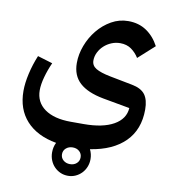

<svg xmlns="http://www.w3.org/2000/svg" viewBox="-97 -602 961 1087"><g transform="rotate(10 383.0 -58.0)"><path d="M367 403Q343 403 323 394Q303 385 288 369.5Q273 354 264.5 333Q256 312 256 288Q256 256 269 231Q157 211 96.5 144.5Q36 78 36 -27Q36 -72 48.5 -127Q61 -182 83 -235L169 -209Q150 -167 138 -123.5Q126 -80 126 -47Q126 22 180 60.5Q234 99 330 99H404Q514 99 576.5 63.5Q639 28 643 -35L488 -63Q397 -80 351.5 -121.5Q306 -163 306 -235Q306 -285 325 -335.5Q344 -386 377.5 -427Q411 -468 456 -493.5Q501 -519 553 -519Q613 -519 657.5 -489Q702 -459 730 -406L637 -322Q620 -350 593.5 -369Q567 -388 529 -388Q503 -388 479 -378Q455 -368 436.5 -351Q418 -334 407 -311.5Q396 -289 396 -265Q396 -236 422.5 -220Q449 -204 505 -193L634 -168Q688 -158 710.5 -128Q733 -98 733 -42Q733 73 663 143Q593 213 464 233Q477 259 477 288Q477 312 468.5 333Q460 354 445 369.5Q430 385 410 394Q390 403 367 403ZM367 336Q390 336 405 322.5Q420 309 420 288Q420 267 405 253.5Q390 240 367 240Q344 240 328.5 253.5Q313 267 313 288Q313 309 328.5 322.5Q344 336 367 336Z"/></g></svg>

Font: IBM Plex Sans Arabic SmBld
Style: Regular
Weight: 600
Designer: Mike Abbink, Paul van der Laan, Pieter van Rosmalen, Wael Morcos, Khajak Apelian
Foundry: Bold Monday
Version: Version 1.005